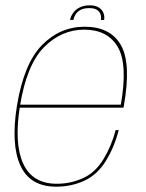

<svg xmlns="http://www.w3.org/2000/svg" viewBox="-20 -698 548 722"><path d="M191.5 4 193.5 -7Q102 -7 67.2 -82.8Q32.5 -158.5 55 -299Q80 -454 145.2 -520.2Q210.5 -586.5 296.5 -586.5Q385 -586.5 423.2 -520.8Q461.5 -455 433.5 -299L439.5 -304.5H51L49 -293H444.5Q445.5 -298 446 -301.5Q474 -461 434.2 -529.2Q394.5 -597.5 298.5 -597.5Q205.5 -597.5 137.5 -528Q69.5 -458.5 43.5 -299Q20.5 -153.5 57 -74.8Q93.5 4 191.5 4ZM193.5 -7 191.5 4Q248.5 4 297.2 -18.5Q346 -41 378 -92.8Q410 -144.5 426.5 -209H415Q399.5 -149.5 368.8 -99Q338 -48.5 291.5 -27.8Q245 -7 193.5 -7ZM318 -678Q295.5 -678 280 -670.2Q264.5 -662.5 255.2 -649.8Q246 -637 243.5 -623H256Q258 -634 264.5 -644.2Q271 -654.5 283.2 -661Q295.5 -667.5 316 -667.5Q334.5 -667.5 344.5 -661Q354.5 -654.5 358 -644.2Q361.5 -634 359.5 -623H371.5Q374 -637 368.8 -649.8Q363.5 -662.5 350.8 -670.2Q338 -678 318 -678Z"/></svg>

Font: Anybody UltraCondensed Thin Thin
Style: Italic
Weight: 250
Italic angle: -10°
Version: Version 1.111